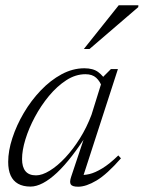

<svg xmlns="http://www.w3.org/2000/svg" viewBox="-20 -697 544 727"><path d="M249.5 -28 305.5 -195.5H314Q283 -146 253.2 -107.5Q223.5 -69 195.8 -43Q168 -17 142.8 -3.8Q117.5 9.5 95.5 9.5Q67.5 9.5 48.5 -1.2Q29.5 -12 20.2 -32.8Q11 -53.5 11 -84Q11 -126 26.8 -174.2Q42.5 -222.5 70 -269.2Q97.5 -316 134.2 -354.5Q171 -393 213.2 -415.8Q255.5 -438.5 299.5 -438.5Q332.5 -438.5 351.8 -424.2Q371 -410 385 -385L367 -366Q359 -389 344.2 -402.5Q329.5 -416 303.5 -416Q266 -416 231 -393.2Q196 -370.5 165.5 -333.8Q135 -297 112 -254Q89 -211 76.2 -169.2Q63.5 -127.5 63.5 -95Q63.5 -64.5 76.5 -48.8Q89.5 -33 116.5 -33Q139.5 -33 168.5 -50.8Q197.5 -68.5 227 -100Q256.5 -131.5 282.5 -173Q308.5 -214.5 326.5 -262.5L371.5 -407L400 -435.5H426.5L292 -20.5L281 -35Q297.5 -33 318.8 -38Q340 -43 367.2 -59.5Q394.5 -76 428 -108.5L438 -97.5Q385 -37 345.5 -13.5Q306 10 276 10Q253.5 10 248 1.2Q242.5 -7.5 249.5 -28ZM297.5 -511.5 429.5 -677H504L503.5 -670L319 -511.5Z"/></svg>

Font: Newsreader 24pt Light
Style: Italic
Weight: 300
Italic angle: -17°
Designer: Hugues Gentile
Foundry: Production Type
Version: Version 1.003